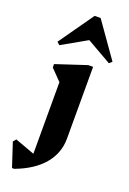

<svg xmlns="http://www.w3.org/2000/svg" viewBox="-243 -866 793 1177"><g transform="rotate(20 153.5 -277.0)"><path d="M1 248 -50 93 -34 74 94 121V-346L25 -417V-439L225 -505H256V-37Q256 58 194.5 131Q133 204 15 248ZM16 -559 -2 -575 158 -802H197L357 -575L339 -559L178 -651Z"/></g></svg>

Font: Platypi
Style: Bold
Weight: 700
Designer: David Sargent
Foundry: Bolt Cutter Type
Version: Version 1.200; ttfautohint (v1.8.4.7-5d5b)